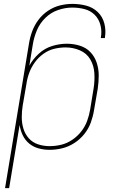

<svg xmlns="http://www.w3.org/2000/svg" viewBox="-20 -763 616 988"><path d="M6 205H27L81 -120Q85 -92 97 -67Q109 -42 130 -24.5Q151 -7 178.5 0.5Q206 8 235 8Q268 8 300.5 0Q333 -8 362.5 -27Q392 -46 414 -73.5Q436 -101 447.5 -133Q459 -165 464 -197L483 -307Q488 -341 488 -375Q488 -409 477.5 -440.5Q467 -472 445 -495Q423 -518 390.5 -528Q358 -538 324 -538Q287 -538 249 -526.5Q211 -515 180.5 -487.5Q150 -460 131 -425L149 -535Q155 -572 170 -607.5Q185 -643 213.5 -671Q242 -699 279 -711.5Q316 -724 352 -724Q385 -724 415.5 -716Q446 -708 467.5 -686.5Q489 -665 497 -633.5Q505 -602 499 -570V-567H520V-571Q526 -607 517 -642Q508 -677 483 -701Q458 -725 423.5 -734Q389 -743 352 -743Q321 -743 288.5 -735Q256 -727 227 -707.5Q198 -688 177.5 -660.5Q157 -633 145.5 -601.5Q134 -570 129 -538ZM235 -11Q204 -11 175.5 -20.5Q147 -30 128 -51.5Q109 -73 100.5 -101Q92 -129 92 -160Q92 -191 97 -221L116 -331Q120 -360 130.5 -388.5Q141 -417 159.5 -442.5Q178 -468 204 -486.5Q230 -505 259.5 -512Q289 -519 318 -519Q356 -519 391 -504Q426 -489 444.5 -457.5Q463 -426 465.5 -387.5Q468 -349 462 -310L444 -200Q439 -170 428.5 -141Q418 -112 398 -86.5Q378 -61 351 -43Q324 -25 294.5 -18Q265 -11 235 -11Z"/></svg>

Font: Iosevka Sparkle Thin Oblique
Style: Regular
Weight: 100
Italic angle: -9°
Designer: Belleve Invis
Foundry: Belleve Invis
Version: Version 4.5.0; ttfautohint (v1.8.3)